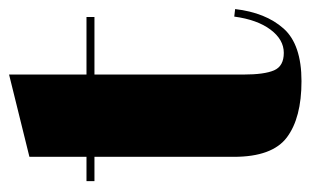

<svg xmlns="http://www.w3.org/2000/svg" viewBox="-154 -538 701 434"><g transform="rotate(-90 197.0 -320.5)"><path d="M60 -143V-458H5V-476H60V-605L246 -651V-476H376V-458H246V-121Q246 -74 255.5 -52Q265 -30 295 -30Q325 -30 347.5 -60Q370 -90 377 -142L394 -140Q386 -71 350 -30.5Q314 10 231 10Q148 10 104 -23Q60 -56 60 -143Z"/></g></svg>

Font: SVN-Abril Fatface
Style: Regular
Weight: 400
Designer: Veronika Burian, Jos? Scaglione
Foundry: TypeTogether
Version: Version 1.001